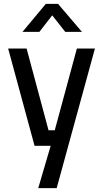

<svg xmlns="http://www.w3.org/2000/svg" viewBox="-20 -751 531 989"><path d="M177 218 241 0H158L22 -501H117L230 -80H262L376 -501H469L272 218ZM96 -587 216 -731H279L402 -587H316L249 -672L183 -587Z"/></svg>

Font: Cairo Play SemiBold
Style: Regular
Weight: 600
Designer: Mohamed Gaber, Accademia di Belle Arti di Urbino
Foundry: Kief Type Foundry, Accademia di Belle Arti di Urbino
Version: Version 3.130;gftools[0.9.24]